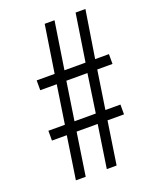

<svg xmlns="http://www.w3.org/2000/svg" viewBox="-134 -775 693 864"><g transform="rotate(-20 212.5 -343.0)"><path d="M78 12 109 -193H38V-240H117L145 -424H66V-471H152L187 -698H234L199 -471H300L335 -698H382L346 -471H412V-424H339L311 -240H383V-193H304L273 12H226L257 -193H156L125 12ZM163 -240H265L292 -424H191Z"/></g></svg>

Font: Archivo ExtraCondensed ExtraLight
Style: Italic
Weight: 250
Width: 2
Italic angle: -10°
Designer: Hector Gatti
Foundry: Omnibus-Type
Version: Version 2.001